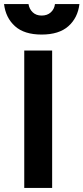

<svg xmlns="http://www.w3.org/2000/svg" viewBox="-46 -930 413 950"><path d="M74 0V-680H212V0ZM-26 -910H95Q99 -885 116 -869Q133 -853 160 -853Q188 -853 205.5 -869Q223 -885 226 -910H347Q339 -842 292.5 -800.5Q246 -759 160 -759Q74 -759 28 -800.5Q-18 -842 -26 -910Z"/></svg>

Font: TitilliumText
Style: ExtraBold
Weight: 800
Designer: Accademia di Belle Arti di Urbino and others
Foundry: Accademia di Belle Arti di Urbino and others.
Version: Version 60.001